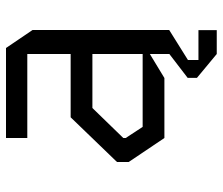

<svg xmlns="http://www.w3.org/2000/svg" viewBox="-71 -497 742 640"><g transform="rotate(-90 300.0 -177.0)"><path d="M160 -528V-457H440V-312.5H229L80 -158V-119L160 0H360L440 -48.5V0H520V-439.5L460 -528ZM160 -129V-137L260 -240H440V-72.5H197ZM519.5 113.5H420V78.5L520 16V0H440V16.5L360.5 77.5V108.5L440 174.5H519.5Z"/></g></svg>

Font: Kode
Style: Regular
Weight: 400
Monospace: yes
Designer: Isa Ozler
Foundry: Kadena LLC
Version: Version 1.000;gftools[0.9.28]